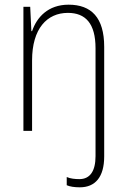

<svg xmlns="http://www.w3.org/2000/svg" viewBox="-20 -559 540 820"><path d="M80 0H117V-301C117 -437 181 -504 270 -504C345 -504 388 -459 388 -353V108C388 171 365 206 319 206C301 206 280 204 265 197V232C278 238 298 241 321 241C386 241 425 198 425 109V-359C425 -484 370 -539 273 -539C185 -539 137 -485 117 -426H114L109 -530H80Z"/></svg>

Font: Noto Sans Mono ExtraCondensed ExtraLight
Style: Regular
Weight: 200
Width: 2
Designer: Monotype Design Team
Foundry: Monotype Imaging Inc.
Version: Version 2.014